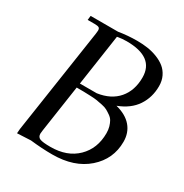

<svg xmlns="http://www.w3.org/2000/svg" viewBox="-167 -841 936 979"><g transform="rotate(30 301.5 -351.5)"><path d="M65.9 3.9 67.9 -22 160.2 -637.2Q162.1 -650.9 162.1 -655.8Q162.1 -668.5 155.3 -672.6Q148.4 -676.8 129.9 -676.8H88.9L91.8 -702.1H252.9Q307.1 -710.9 361.8 -710.9Q394.5 -710.9 423.8 -706.5Q453.1 -702.1 481 -691.2Q508.8 -680.2 528.8 -664.1Q548.8 -647.9 561 -622.8Q573.2 -597.7 573.2 -565.9Q573.2 -500 539.3 -449Q505.4 -397.9 435.1 -371.1Q496.1 -355.5 527.1 -319.1Q558.1 -282.7 558.1 -230Q558.1 -127.9 481 -60.1Q403.8 7.8 274.9 7.8Q214.8 7.8 146 0ZM169.9 -54.2Q169.9 -34.2 186.3 -27.6Q202.6 -21 248 -21Q345.7 -21 403.3 -77.4Q460.9 -133.8 460.9 -224.1Q460.9 -244.6 456.1 -261.5Q451.2 -278.3 444.1 -290.8Q437 -303.2 423.3 -312.7Q409.7 -322.3 398.2 -328.6Q386.7 -335 366.2 -339.1Q345.7 -343.3 332 -345.5Q318.4 -347.7 293.2 -348.6Q268.1 -349.6 254.2 -349.9Q240.2 -350.1 212.9 -350.1L171.9 -73.2Q169.9 -59.6 169.9 -54.2ZM216.8 -376H315.9Q394 -387.2 436 -436.3Q478 -485.4 478 -562Q478 -682.1 315.9 -682.1Q303.7 -682.1 290 -680.9Q276.4 -679.7 268.6 -678.2L261.2 -676.8Z"/></g></svg>

Font: Dihjauti S
Style: Bold Italic
Weight: 700
Italic angle: -9°
Designer: T. Christopher White
Version: Version 3.0.0